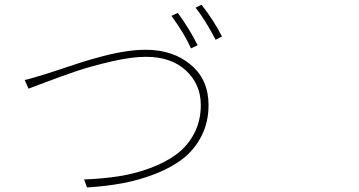

<svg xmlns="http://www.w3.org/2000/svg" viewBox="-20 -820 1540 824"><path d="M743.2 -764.6Q793 -696.3 828.1 -626L799.8 -612.3Q772.5 -673.8 715.8 -752ZM844.7 -799.8Q898.4 -731.4 932.6 -663.1L905.3 -649.4Q861.3 -734.4 819.3 -787.1ZM85.9 -476.6Q98.6 -478.5 181.6 -503.9Q194.3 -507.8 245.1 -524.9Q295.9 -542 331.5 -553.2Q367.2 -564.5 418.5 -578.1Q469.7 -591.8 517.1 -599.1Q564.5 -606.4 605.5 -606.4Q721.7 -606.4 798.3 -542.5Q875 -478.5 875 -369.1Q875 -296.9 845.7 -238.3Q816.4 -179.7 767.6 -141.1Q718.8 -102.5 649.9 -75.2Q581.1 -47.9 508.8 -34.2Q436.5 -20.5 353.5 -15.6L340.8 -49.8Q419.9 -52.7 489.3 -63.5Q558.6 -74.2 624.5 -98.6Q690.4 -123 737.8 -158.2Q785.2 -193.4 813.5 -247.6Q841.8 -301.8 841.8 -369.1Q841.8 -458 778.3 -517.1Q714.8 -576.2 606.4 -576.2Q544.9 -576.2 458 -556.2Q371.1 -536.1 309.1 -515.1Q247.1 -494.1 176.3 -467.3Q105.5 -440.4 102.5 -439.5Z"/></svg>

Font: Bpmf Zihi Sans ExtraLight
Style: ExtraLight
Weight: 250
Foundry: But Ko
Version: Version 1.320